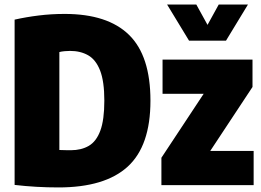

<svg xmlns="http://www.w3.org/2000/svg" viewBox="-20 -811 1144 841"><path d="M236 10Q138.5 10 44 -1V-725Q95 -736.5 149.8 -743.2Q204.5 -750 263 -750Q451.5 -750 545.2 -658.2Q639 -566.5 639 -370Q639 -172 539.2 -81Q439.5 10 236 10ZM290 -153Q336 -153 369 -172.2Q402 -191.5 419.5 -238.8Q437 -286 437 -370Q437 -454.5 418.5 -502Q400 -549.5 366.2 -568.8Q332.5 -588 287 -588Q276.5 -588 262.8 -586.8Q249 -585.5 240 -583V-154Q256.5 -153.5 269.2 -153.2Q282 -153 290 -153ZM687 0V-120L872 -400H692V-550H1086V-430L901 -150H1091V0ZM808 -633 712 -791H840L889 -702L938 -791H1066L970 -633Z"/></svg>

Font: Encode Sans Cnd Black
Style: Regular
Weight: 900
Width: 3
Designer: Multiple Designers
Foundry: Impallari Type
Version: Version 3.002; ttfautohint (v1.8.3) -l 8 -r 50 -G 200 -x 14 